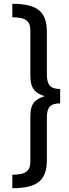

<svg xmlns="http://www.w3.org/2000/svg" viewBox="-20 -786 362 1012"><path d="M45 -766V-695C112 -695 140 -677 140 -627V-388C140 -315 168 -295 215 -279C168 -263 140 -245 140 -172V67C140 117 112 135 45 135V206C180 206 227 162 227 57V-165C227 -220 244 -241 297 -241V-317C244 -317 227 -340 227 -395V-617C227 -722 180 -766 45 -766Z"/></svg>

Font: Fira Math
Style: Regular
Weight: 400
Designer: Xiangdong Zeng
Foundry: Xiangdong Zeng
Version: Version 0.3.4